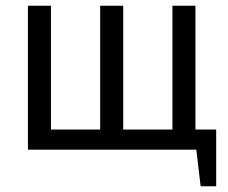

<svg xmlns="http://www.w3.org/2000/svg" viewBox="-20 -520 793 667"><path d="M731 127H677L662 0H77V-500H157V-70H328V-500H408V-70H579V-500H659V-70H731Z"/></svg>

Font: PT Sans
Style: Regular
Weight: 400
Version: Version 2.003W OFL; ttfautohint (v1.6)